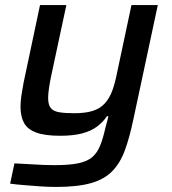

<svg xmlns="http://www.w3.org/2000/svg" viewBox="-20 -530 678 758"><path d="M202 208Q169 208 135 205.5Q101 203 71 200.5Q41 198 20 195L37 115Q66 116 94 118Q122 120 148.5 121Q175 122 195 122Q254 122 289.5 114.5Q325 107 344.5 90Q364 73 375.5 44.5Q387 16 396 -25Q399 -37 402.5 -49Q406 -61 408 -71H402Q386 -47 362 -29.5Q338 -12 303 -3Q268 6 218 6Q158 6 123.5 -6.5Q89 -19 75 -44.5Q61 -70 61 -109Q61 -129 64.5 -153Q68 -177 73 -203L138 -510H242L182 -230Q177 -206 173.5 -182.5Q170 -159 170 -144Q170 -117 180 -104Q190 -91 213 -87Q236 -83 273 -83Q318 -83 347 -92.5Q376 -102 394 -122Q412 -142 423 -171.5Q434 -201 442 -242L499 -510H603L507 -61Q492 11 473.5 62Q455 113 423.5 145.5Q392 178 339 193Q286 208 202 208Z"/></svg>

Font: Saira SemiExpanded Medium
Style: Italic
Weight: 500
Width: 6
Italic angle: -12°
Designer: Hector Gatti with collaboration of the Omnibus-Type team
Foundry: Omnibus-Type
Version: Version 1.101